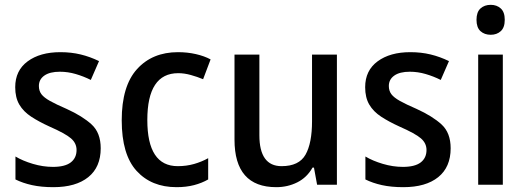

<svg xmlns="http://www.w3.org/2000/svg" viewBox="-20 -765 2177 795"><path d="M397 -151Q397 -73 345.5 -31.5Q294 10 201 10Q151 10 112.5 1.5Q74 -7 44 -22V-117Q74 -99 116 -86.5Q158 -74 199 -74Q249 -74 273 -92.5Q297 -111 297 -144Q297 -172 274 -192Q251 -212 185 -241Q141 -261 109 -282Q77 -303 60 -332Q43 -361 43 -404Q43 -473 94.5 -511Q146 -549 230 -549Q275 -549 314 -539.5Q353 -530 390 -512L356 -434Q326 -449 293.5 -458.5Q261 -468 228 -468Q186 -468 163.5 -452Q141 -436 141 -409Q141 -389 151.5 -375Q162 -361 187 -347Q212 -333 256 -314Q322 -284 359.5 -249.5Q397 -215 397 -151Z M711 10Q607 10 545.5 -57.5Q484 -125 484 -267Q484 -409 547.5 -479Q611 -549 717 -549Q756 -549 791 -541Q826 -533 852 -519L821 -437Q797 -447 770 -454.5Q743 -462 718 -462Q590 -462 590 -268Q590 -77 716 -77Q752 -77 783.5 -86Q815 -95 842 -110V-22Q816 -7 783.5 1.5Q751 10 711 10Z M1375 -539V0H1293L1280 -71H1274Q1251 -30 1211 -10Q1171 10 1124 10Q951 10 951 -187V-539H1054V-205Q1054 -77 1146 -77Q1218 -77 1245 -124.5Q1272 -172 1272 -263V-539Z M1846 -151Q1846 -73 1794.5 -31.5Q1743 10 1650 10Q1600 10 1561.5 1.5Q1523 -7 1493 -22V-117Q1523 -99 1565 -86.5Q1607 -74 1648 -74Q1698 -74 1722 -92.5Q1746 -111 1746 -144Q1746 -172 1723 -192Q1700 -212 1634 -241Q1590 -261 1558 -282Q1526 -303 1509 -332Q1492 -361 1492 -404Q1492 -473 1543.5 -511Q1595 -549 1679 -549Q1724 -549 1763 -539.5Q1802 -530 1839 -512L1805 -434Q1775 -449 1742.5 -458.5Q1710 -468 1677 -468Q1635 -468 1612.5 -452Q1590 -436 1590 -409Q1590 -389 1600.5 -375Q1611 -361 1636 -347Q1661 -333 1705 -314Q1771 -284 1808.5 -249.5Q1846 -215 1846 -151Z M2012 -745Q2037 -745 2053.5 -730Q2070 -715 2070 -683Q2070 -651 2053.5 -636Q2037 -621 2012 -621Q1986 -621 1969.5 -636Q1953 -651 1953 -683Q1953 -715 1969.5 -730Q1986 -745 2012 -745ZM2062 -539V0H1960V-539Z"/></svg>

Font: Noto Sans Lao UI SemCond Med
Style: Regular
Weight: 500
Width: 4
Designer: Monotype Design Team
Foundry: Monotype Imaging Inc.
Version: Version 2.000; ttfautohint (v1.8.4.7-5d5b)